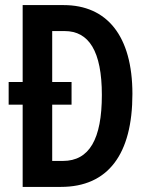

<svg xmlns="http://www.w3.org/2000/svg" viewBox="-20 -734 588 754"><path d="M230 -714H69V-412H14V-323H69V0H219C405 0 500 -129 500 -365C500 -593 400 -714 230 -714ZM234 -612C329 -612 380 -533 380 -361C380 -188 331 -102 227 -102H185V-323H261V-412H185V-612Z"/></svg>

Font: Noto Sans Sinhala UI ExtraCondensed SemiBold
Style: Regular
Weight: 600
Width: 2
Designer: Jelle Bosma - Monotype Design Team
Foundry: Monotype Imaging Inc.
Version: Version 2.006